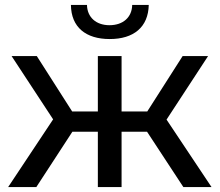

<svg xmlns="http://www.w3.org/2000/svg" viewBox="-20 -757 889 777"><path d="M424 -599C521 -599 580 -647 582 -737H515C514 -687 478 -655 423 -655C369 -655 333 -687 332 -737H267C268 -647 327 -599 424 -599ZM722 0H836L654 -273L822 -530H719L576 -306H472V-530H376V-306H272L129 -530H27L195 -274L13 0H127L273 -224H376V0H472V-224H575Z"/></svg>

Font: AWKNG-Font Medium
Style: Regular
Weight: 500
Designer: Awakening Church
Foundry: Awakening Church
Version: Version 1.700;PS 001.700;hotconv 1.0.88;makeotf.lib2.5.64775